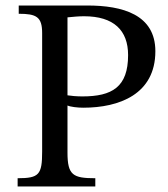

<svg xmlns="http://www.w3.org/2000/svg" viewBox="-20 -677 609 697"><path d="M48 -657V-627C112 -627 133 -616 133 -557V-127C133 -43 122 -30 44 -30V0H326V-30C245 -30 225 -41 225 -123V-294C236 -289 262 -286 282 -286C413 -286 544 -335 544 -491C544 -624 425 -657 297 -657ZM225 -614C246 -616 265 -618 285 -618C393 -618 445 -567 445 -477C445 -361 387 -327 279 -327C259 -327 236 -329 225 -331Z"/></svg>

Font: STIX Two Math
Style: Regular
Weight: 400
Designer: Ross Mills, John Hudson & Paul Hanslow, Tiro Typeworks Ltd; with portions MicroPress Inc., with additions and correction
Foundry: Tiro Typeworks Ltd
Version: Version 2.02 b142